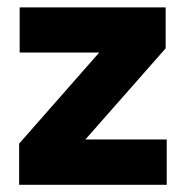

<svg xmlns="http://www.w3.org/2000/svg" viewBox="-20 -512 515 532"><path d="M216.5 -125.5H442V0H33V-114L255 -366.5H34.5V-491.5H439V-378Z"/></svg>

Font: Anek Malayalam Medium
Style: Bold
Weight: 700
Version: Version 1.003